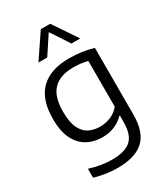

<svg xmlns="http://www.w3.org/2000/svg" viewBox="-246 -917 1097 1256"><g transform="rotate(-30 302.0 -289.0)"><path d="M260.5 230Q220.5 230 174.2 223.5Q128 217 87.5 204V137Q133.5 151.5 176 158Q218.5 164.5 257 164.5Q352.5 164.5 397.5 125Q442.5 85.5 442.5 -10.5V-59.5H438Q409.5 -29.5 367.8 -11.5Q326 6.5 273.5 6.5Q212.5 6.5 162.2 -20.2Q112 -47 82 -105.8Q52 -164.5 52 -260Q52 -405 125.2 -477.8Q198.5 -550.5 341 -550.5Q438 -550.5 522.5 -525V-23Q522.5 112 457.2 171Q392 230 260.5 230ZM296 -61.5Q336 -61.5 375.2 -77.2Q414.5 -93 442.5 -127V-472.5Q421.5 -478.5 393.5 -482Q365.5 -485.5 334 -485.5Q235.5 -485.5 184.2 -433.5Q133 -381.5 133 -267.5Q133 -189 154.2 -144Q175.5 -99 212.2 -80.2Q249 -61.5 296 -61.5ZM154.5 -626.5 277 -808H348L470.5 -626.5H404L312.5 -765.5L221 -626.5Z"/></g></svg>

Font: Encode Sans Semi Expanded
Style: Regular
Weight: 400
Width: 6
Designer: Multiple Designers
Foundry: Impallari Type
Version: Version 3.000; ttfautohint (v1.8.3) -l 8 -r 50 -G 200 -x 14 